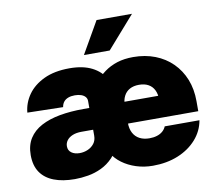

<svg xmlns="http://www.w3.org/2000/svg" viewBox="-82 -839 1061 946"><g transform="rotate(-10 448.5 -366.5)"><path d="M218.8 9.3Q157.7 9.3 114.3 -7.6Q70.8 -24.4 47.6 -58.3Q24.4 -92.3 24.4 -144.5Q24.4 -193.8 46.1 -228Q67.9 -262.2 107.4 -283.2Q147 -304.2 200.9 -314Q254.9 -323.7 319.8 -323.7H772L695.3 -303.7Q695.3 -332.5 685.3 -352.5Q675.3 -372.6 656.2 -383.1Q637.2 -393.6 609.4 -393.6Q582.5 -393.6 563.2 -383.1Q543.9 -372.6 533.7 -352.5Q523.4 -332.5 523.4 -303.7V-219.2Q523.4 -188.5 534.7 -167.5Q545.9 -146.5 566.7 -135.7Q587.4 -125 615.7 -125Q636.7 -125 653.6 -130.4Q670.4 -135.7 682.1 -146Q693.8 -156.2 699.2 -169.9H873Q863.8 -116.7 827.4 -75.7Q791 -34.7 734.9 -11.7Q678.7 11.2 608.9 11.2Q564.9 11.2 525.6 -1.5Q486.3 -14.2 456.3 -36.4Q426.3 -58.6 408.7 -87.9V-439.9Q432.6 -469.2 460.9 -490Q489.3 -510.7 524.7 -522Q560.1 -533.2 605 -533.2Q665 -533.2 714.6 -513.9Q764.2 -494.6 800 -459Q835.9 -423.3 855.5 -374.3Q875 -325.2 875 -265.1V-214.8H291Q264.6 -214.8 245.8 -207Q227.1 -199.2 217.3 -186Q207.5 -172.9 207.5 -156.7Q207.5 -135.7 223.4 -124.3Q239.3 -112.8 264.2 -112.8Q285.6 -112.8 304.9 -121.1Q324.2 -129.4 336.7 -145.5Q349.1 -161.6 349.1 -185.1V-358.9Q349.1 -370.6 341.6 -379.4Q334 -388.2 320.6 -392.8Q307.1 -397.5 289.1 -397.5Q270 -397.5 255.9 -392.1Q241.7 -386.7 233.4 -376.2Q225.1 -365.7 222.7 -350.1L44.4 -354Q48.8 -402.3 77.4 -442.9Q106 -483.4 158.4 -508.3Q210.9 -533.2 286.6 -533.2Q353.5 -533.2 398.2 -510.5Q442.9 -487.8 465.8 -447Q488.8 -406.2 488.8 -351.1V-131.8H452.6Q437 -87.9 410.9 -60.5Q384.8 -33.2 352.3 -17.8Q319.8 -2.4 285.4 3.4Q251 9.3 218.8 9.3ZM368.2 -585 459.5 -744.1H636.7L497.1 -585Z"/></g></svg>

Font: Inter 28pt Black
Style: Regular
Weight: 900
Designer: Rasmus Andersson
Foundry: rsms
Version: Version 4.001;git-66647c0bb